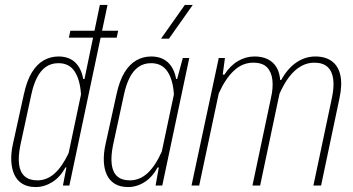

<svg xmlns="http://www.w3.org/2000/svg" viewBox="-20 -749 1426 775"><path d="M124 6Q92 6 70.5 -7Q49 -20 38 -44Q27 -68 25.5 -99.5Q24 -131 32 -167L76 -367Q88 -423 108.5 -456.5Q129 -490 156.5 -505.5Q184 -521 216 -521Q258 -521 283 -497.5Q308 -474 316 -430H321L383 -729H414L260 0H234L248 -73H244Q223 -34 191 -14Q159 6 124 6ZM131 -21Q169 -21 200 -48.5Q231 -76 257 -131L307 -368Q303 -428 281 -461Q259 -494 216 -494Q186 -494 164.5 -478.5Q143 -463 129 -435Q115 -407 107 -370L62 -162Q53 -117 57 -85.5Q61 -54 79.5 -37.5Q98 -21 131 -21ZM258 -597 264 -625H457L451 -597Z M497 6Q465 6 443.5 -7Q422 -20 411 -44Q400 -68 399 -99.5Q398 -131 406 -167L450 -367Q462 -423 482.5 -456.5Q503 -490 530.5 -505.5Q558 -521 590 -521Q632 -521 657.5 -497.5Q683 -474 691 -430H695L718 -515H744L635 0H608L621 -73H616Q595 -34 563.5 -14Q532 6 497 6ZM504 -21Q544 -21 575.5 -50Q607 -79 633 -137L682 -368Q678 -428 655.5 -461Q633 -494 590 -494Q560 -494 538.5 -478.5Q517 -463 503 -435Q489 -407 481 -370L436 -162Q427 -117 431 -85.5Q435 -54 453 -37.5Q471 -21 504 -21ZM630 -593 726 -729H758L662 -593Z M753 0 863 -515H888L879 -448H886Q909 -484 940.5 -502.5Q972 -521 1007 -521Q1053 -521 1080 -497Q1107 -473 1111 -426H1115Q1141 -473 1176.5 -497Q1212 -521 1253 -521Q1294 -521 1320 -501.5Q1346 -482 1354 -444.5Q1362 -407 1350 -351L1276 0H1245L1320 -355Q1329 -398 1325 -429.5Q1321 -461 1302.5 -478.5Q1284 -496 1248 -496Q1220 -496 1194.5 -481.5Q1169 -467 1147.5 -439Q1126 -411 1108 -370Q1107 -366 1106 -360Q1105 -354 1104 -351L1030 0H999L1074 -355Q1083 -394 1079.5 -426Q1076 -458 1058 -477Q1040 -496 1002 -496Q959 -496 924.5 -464Q890 -432 863 -372L784 0Z"/></svg>

Font: Hubot Sans Condensed ExtraLight
Style: Italic
Weight: 200
Width: 3
Italic angle: -12.0243°
Designer: Deni Anggara
Foundry: GitHub, Inc., Subsidiary of Microsoft Corporation
Version: Version 2.000